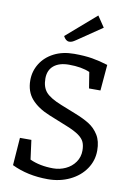

<svg xmlns="http://www.w3.org/2000/svg" viewBox="-104 -1035 761 1108"><g transform="rotate(10 276.5 -480.5)"><path d="M45 -35 57 -197H124L139 -84Q198 -57 276 -57Q314 -57 348.5 -73Q383 -89 404 -119Q425 -149 425 -187Q425 -217 416 -237Q407 -257 382.5 -274.5Q358 -292 311 -311L202 -355Q133 -383 95.5 -426Q58 -469 58 -535Q58 -588 85.5 -632.5Q113 -677 163.5 -703Q214 -729 282 -729Q343 -729 387.5 -721.5Q432 -714 480 -699L467 -547H400L385 -641Q337 -662 263 -662Q206 -662 174 -635.5Q142 -609 142 -560Q142 -510 167 -481Q192 -452 260 -425L343 -392Q397 -371 431 -349.5Q465 -328 487 -292.5Q509 -257 509 -202Q509 -143 476 -94.5Q443 -46 385 -18Q327 10 256 10Q138 10 45 -35ZM206 -820 380 -971 423 -907 279 -809Q266 -800 257.5 -796.5Q249 -793 240 -793Q220 -793 206 -820Z"/></g></svg>

Font: Enriqueta
Style: Regular
Weight: 400
Designer: Viviana Monsalve, Gustavo Ibarra
Foundry: 72Puntos
Version: Version 2.000